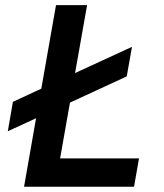

<svg xmlns="http://www.w3.org/2000/svg" viewBox="-20 -713 626 733"><path d="M9.8 -211.9 29.3 -324.2 137.7 -374.5 193.8 -693.4H312.5L266.6 -434.1L483.9 -534.2L463.9 -421.4L247.1 -321.3L209.5 -108.4H510.7L491.7 0H71.8L90.8 -108.4L117.7 -261.7Z"/></svg>

Font: CaskaydiaCove NFP SemiBold
Style: Italic
Weight: 600
Italic angle: -10°
Designer: Aaron Bell
Foundry: Saja Typeworks
Version: Version 2111.001; VTT 6.35;Nerd Fonts 3.1.1